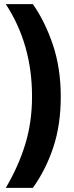

<svg xmlns="http://www.w3.org/2000/svg" viewBox="-20 -751 359 929"><path d="M274 -283Q274 -146 237.5 -37Q201 72 139 158H8Q69 55 102 -52.5Q135 -160 135 -284Q135 -537 8 -731H139Q198 -647 236 -534Q274 -421 274 -283Z"/></svg>

Font: Noto Sans Lao ExtraCondensed ExtraBold
Style: Regular
Weight: 800
Width: 2
Designer: Monotype Design Team
Foundry: Monotype Imaging Inc.
Version: Version 2.003; ttfautohint (v1.8.4.7-5d5b)